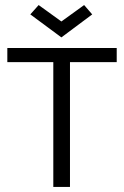

<svg xmlns="http://www.w3.org/2000/svg" viewBox="-20 -740 491 760"><path d="M9 0ZM191 -494V0H257V-494H442V-550H9V-494ZM100 -683 133 -720 223 -655 313 -720 345 -683 223 -592Z"/></svg>

Font: Cambay Devanagari
Style: Regular
Weight: 400
Designer: Pooja Saxena
Foundry: Pooja Saxena
Version: Version 1.180;PS 001.180;hotconv 1.0.70;makeotf.lib2.5.58329